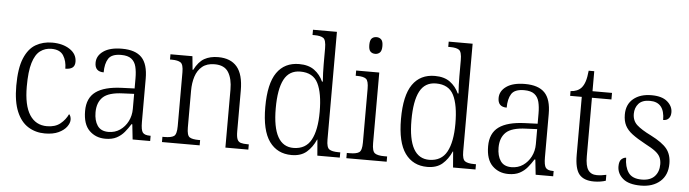

<svg xmlns="http://www.w3.org/2000/svg" viewBox="-47 -959 4188 1167"><g transform="rotate(5 2046.5 -375.0)"><path d="M252 10Q195 10 150 -18Q105 -46 79.5 -106.5Q54 -167 54 -264Q54 -371 79.5 -432Q105 -493 149 -518.5Q193 -544 249 -544Q314 -544 357 -515.5Q400 -487 400 -440Q400 -415 385 -404Q370 -393 342 -393Q342 -440 321 -473Q300 -506 248 -506Q209 -506 179.5 -484Q150 -462 134 -409.5Q118 -357 118 -265Q118 -150 155 -92.5Q192 -35 261 -35Q311 -35 342 -60Q373 -85 389 -120Q401 -108 401 -86Q401 -66 384.5 -43.5Q368 -21 335 -5.5Q302 10 252 10Z M621 10Q562 10 523 -28.5Q484 -67 484 -148Q484 -227 536 -265Q588 -303 695 -307L772 -310V-372Q772 -413 764.5 -443Q757 -473 735.5 -489.5Q714 -506 673 -506Q615 -506 595.5 -475Q576 -444 576 -391Q522 -391 522 -445Q522 -488 562 -516Q602 -544 675 -544Q757 -544 795.5 -504Q834 -464 834 -375V-111Q834 -62 845.5 -47Q857 -32 890 -32H894V0H787L777 -92H772Q756 -66 736.5 -42.5Q717 -19 689.5 -4.5Q662 10 621 10ZM636 -33Q676 -33 706.5 -54Q737 -75 754.5 -109.5Q772 -144 772 -185V-277L705 -274Q617 -271 582.5 -238Q548 -205 548 -145Q548 -95 569 -64Q590 -33 636 -33Z M966 0V-32H978Q1019 -32 1036 -43.5Q1053 -55 1053 -105V-433Q1053 -481 1036 -492.5Q1019 -504 982 -504H971V-536H1105L1113 -454H1117Q1143 -505 1178 -524.5Q1213 -544 1262 -544Q1338 -544 1377 -498Q1416 -452 1416 -354V-105Q1416 -72 1422.5 -56.5Q1429 -41 1444 -36.5Q1459 -32 1486 -32H1493V0H1353V-354Q1353 -420 1328.5 -459.5Q1304 -499 1244 -499Q1197 -499 1168.5 -475.5Q1140 -452 1127.5 -413Q1115 -374 1115 -326V-102Q1115 -54 1131.5 -43Q1148 -32 1188 -32H1196V0Z M1757 10Q1670 10 1621.5 -57Q1573 -124 1573 -267Q1573 -410 1620 -477.5Q1667 -545 1756 -545Q1813 -545 1848.5 -519Q1884 -493 1903 -451H1908Q1906 -476 1905 -504Q1904 -532 1904 -556V-654Q1904 -705 1887 -716.5Q1870 -728 1833 -728H1821V-760H1967V-102Q1967 -55 1984 -43.5Q2001 -32 2040 -32H2051V0H1914L1906 -97H1904Q1883 -49 1848.5 -19.5Q1814 10 1757 10ZM1766 -34Q1840 -35 1872.5 -95Q1905 -155 1905 -266Q1905 -380 1875 -440Q1845 -500 1767 -500Q1699 -500 1668 -441Q1637 -382 1637 -265Q1637 -33 1766 -34Z M2210 -647Q2192 -647 2181 -658Q2170 -669 2170 -698Q2170 -727 2181 -738Q2192 -749 2210 -749Q2227 -749 2238.5 -738Q2250 -727 2250 -698Q2250 -669 2238.5 -658Q2227 -647 2210 -647ZM2091 0V-32H2109Q2149 -32 2166 -43.5Q2183 -55 2183 -103V-431Q2183 -480 2167 -492Q2151 -504 2113 -504H2104V-536H2245V-105Q2245 -56 2262 -44Q2279 -32 2319 -32H2337V0Z M2585 10Q2498 10 2449.5 -57Q2401 -124 2401 -267Q2401 -410 2448 -477.5Q2495 -545 2584 -545Q2641 -545 2676.5 -519Q2712 -493 2731 -451H2736Q2734 -476 2733 -504Q2732 -532 2732 -556V-654Q2732 -705 2715 -716.5Q2698 -728 2661 -728H2649V-760H2795V-102Q2795 -55 2812 -43.5Q2829 -32 2868 -32H2879V0H2742L2734 -97H2732Q2711 -49 2676.5 -19.5Q2642 10 2585 10ZM2594 -34Q2668 -35 2700.5 -95Q2733 -155 2733 -266Q2733 -380 2703 -440Q2673 -500 2595 -500Q2527 -500 2496 -441Q2465 -382 2465 -265Q2465 -33 2594 -34Z M3080 10Q3021 10 2982 -28.5Q2943 -67 2943 -148Q2943 -227 2995 -265Q3047 -303 3154 -307L3231 -310V-372Q3231 -413 3223.5 -443Q3216 -473 3194.5 -489.5Q3173 -506 3132 -506Q3074 -506 3054.5 -475Q3035 -444 3035 -391Q2981 -391 2981 -445Q2981 -488 3021 -516Q3061 -544 3134 -544Q3216 -544 3254.5 -504Q3293 -464 3293 -375V-111Q3293 -62 3304.5 -47Q3316 -32 3349 -32H3353V0H3246L3236 -92H3231Q3215 -66 3195.5 -42.5Q3176 -19 3148.5 -4.5Q3121 10 3080 10ZM3095 -33Q3135 -33 3165.5 -54Q3196 -75 3213.5 -109.5Q3231 -144 3231 -185V-277L3164 -274Q3076 -271 3041.5 -238Q3007 -205 3007 -145Q3007 -95 3028 -64Q3049 -33 3095 -33Z M3602 10Q3540 10 3512 -24Q3484 -58 3484 -143V-496H3413V-525Q3456 -527 3479 -553Q3492 -568 3500 -592.5Q3508 -617 3512 -658H3546V-536H3665V-496H3546V-139Q3546 -80 3563.5 -55Q3581 -30 3616 -30Q3633 -30 3646 -32Q3659 -34 3674 -37V-1Q3660 4 3641 7Q3622 10 3602 10Z M3888 10Q3814 10 3778.5 -20.5Q3743 -51 3743 -95Q3743 -126 3756.5 -138.5Q3770 -151 3785 -151Q3785 -96 3808.5 -61.5Q3832 -27 3890 -27Q3942 -27 3968.5 -55Q3995 -83 3995 -129Q3995 -153 3986.5 -171.5Q3978 -190 3956 -207Q3934 -224 3893 -245Q3843 -272 3812.5 -295Q3782 -318 3768 -345.5Q3754 -373 3754 -412Q3754 -474 3795.5 -508.5Q3837 -543 3906 -543Q3970 -543 4002.5 -515Q4035 -487 4035 -450Q4035 -426 4023 -412.5Q4011 -399 3989 -399Q3989 -508 3899 -508Q3852 -508 3830 -483Q3808 -458 3808 -421Q3808 -379 3836 -353.5Q3864 -328 3923 -299Q3994 -263 4022 -228Q4050 -193 4050 -138Q4050 -68 4005.5 -29Q3961 10 3888 10Z"/></g></svg>

Font: Noto Serif Tamil SemiCondensed Light
Style: Italic
Weight: 300
Width: 4
Italic angle: -12°
Designer: Indian Type Foundry, Tom Grace, and the Monotype Design Team
Foundry: Monotype Imaging Inc.
Version: Version 2.003; ttfautohint (v1.8.4.7-5d5b)